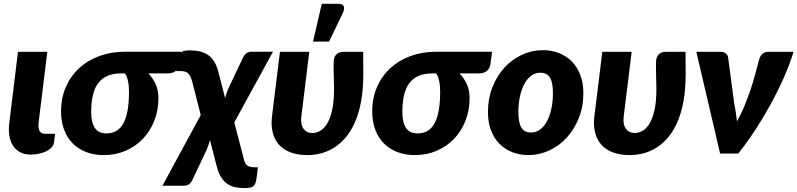

<svg xmlns="http://www.w3.org/2000/svg" viewBox="-20 -782 4062 978"><path d="M71.5 -518H221L177 -160.5Q173.5 -130.5 181.2 -115.5Q189 -100.5 212.5 -100.5H260.5L255 -56.5Q253 -41.5 241.5 -29.8Q230 -18 213 -10.2Q196 -2.5 176.2 1.5Q156.5 5.5 138 5.5Q105.5 5.5 82.8 -6.5Q60 -18.5 46.2 -39.8Q32.5 -61 27.8 -90Q23 -119 27 -152.5Z M598 -408Q557 -408 528 -395.8Q499 -383.5 480.5 -359Q462 -334.5 453.2 -297.5Q444.5 -260.5 444.5 -211Q444.5 -158 463.2 -130.2Q482 -102.5 522 -102.5Q581.5 -102.5 609.2 -155.2Q637 -208 637 -312Q637 -326.5 636 -341Q635 -355.5 632.2 -368.5Q629.5 -381.5 625.5 -391.8Q621.5 -402 615.5 -408ZM901.5 -518.5 893 -454.5Q890.5 -435 876 -421.5Q861.5 -408 832 -408H736Q758.5 -384.5 772.8 -353.2Q787 -322 787 -282.5Q787 -220 766 -166.8Q745 -113.5 707.8 -74.8Q670.5 -36 619.5 -14Q568.5 8 508.5 8Q458.5 8 418.2 -7.8Q378 -23.5 349.8 -52.2Q321.5 -81 306.2 -122Q291 -163 291 -214Q291 -283 315.5 -339Q340 -395 383.5 -435Q427 -475 486.8 -496.8Q546.5 -518.5 616.5 -518.5Z M1221 24.5Q1223.5 35.5 1227 44Q1230.5 52.5 1236.5 58.2Q1242.5 64 1251.8 67Q1261 70 1274.5 70H1294L1286.5 127Q1284.5 142 1280.8 151.8Q1277 161.5 1270.2 166.8Q1263.5 172 1252.8 174Q1242 176 1226.5 176Q1201 176 1178.8 171.5Q1156.5 167 1138.5 155Q1120.5 143 1106.8 121.2Q1093 99.5 1084 65L1049.5 -68.5Q1046 -55 1041.8 -42.5Q1037.5 -30 1033 -20L958.5 138Q953 149 942.8 156.5Q932.5 164 915 164H807.5L1002.5 -196L958 -370Q953.5 -385 948.5 -394.8Q943.5 -404.5 936.8 -410Q930 -415.5 920.5 -417.8Q911 -420 897 -420H878L885 -472Q886.5 -483 888 -493Q889.5 -503 895 -510Q900.5 -517 912.5 -521.2Q924.5 -525.5 947 -525.5Q974.5 -525.5 997.2 -520.2Q1020 -515 1038 -503Q1056 -491 1069 -471.5Q1082 -452 1090.5 -423.5L1126.5 -282.5Q1134.5 -311 1143.5 -332L1219.5 -492Q1225 -503 1235.2 -510.8Q1245.5 -518.5 1263 -518.5H1370.5L1173.5 -158.5Z M1830 -518Q1830 -506 1830 -489.8Q1830 -473.5 1830.2 -457.2Q1830.5 -441 1830.5 -426.2Q1830.5 -411.5 1830.5 -402.5Q1830.5 -324.5 1819 -263.8Q1807.5 -203 1787.2 -157.5Q1767 -112 1739.5 -80.2Q1712 -48.5 1680.5 -29Q1649 -9.5 1614.8 -0.8Q1580.5 8 1546.5 8Q1496.5 8 1460 -5.8Q1423.5 -19.5 1400.8 -45.2Q1378 -71 1369 -107.5Q1360 -144 1365.5 -189L1406 -518H1555.5L1515 -189Q1510 -148.5 1526 -126.5Q1542 -104.5 1571 -104.5Q1589.5 -104.5 1609 -114.5Q1628.5 -124.5 1644.8 -149.8Q1661 -175 1671.2 -218.8Q1681.5 -262.5 1681.5 -330Q1681.5 -361 1680 -399Q1678.5 -437 1680 -471.5Q1680.5 -484 1685 -493Q1689.5 -502 1696.2 -507.5Q1703 -513 1711 -515.5Q1719 -518 1726.5 -518ZM1574.5 -570 1619 -762.5H1706Q1725.5 -762.5 1730.8 -750.2Q1736 -738 1727 -717L1656 -570Z M2183 -408Q2142 -408 2113 -395.8Q2084 -383.5 2065.5 -359Q2047 -334.5 2038.2 -297.5Q2029.5 -260.5 2029.5 -211Q2029.5 -158 2048.2 -130.2Q2067 -102.5 2107 -102.5Q2166.5 -102.5 2194.2 -155.2Q2222 -208 2222 -312Q2222 -326.5 2221 -341Q2220 -355.5 2217.2 -368.5Q2214.5 -381.5 2210.5 -391.8Q2206.5 -402 2200.5 -408ZM2486.5 -518.5 2478 -454.5Q2475.5 -435 2461 -421.5Q2446.5 -408 2417 -408H2321Q2343.5 -384.5 2357.8 -353.2Q2372 -322 2372 -282.5Q2372 -220 2351 -166.8Q2330 -113.5 2292.8 -74.8Q2255.5 -36 2204.5 -14Q2153.5 8 2093.5 8Q2043.5 8 2003.2 -7.8Q1963 -23.5 1934.8 -52.2Q1906.5 -81 1891.2 -122Q1876 -163 1876 -214Q1876 -283 1900.5 -339Q1925 -395 1968.5 -435Q2012 -475 2071.8 -496.8Q2131.5 -518.5 2201.5 -518.5Z M2685.5 -107Q2711.5 -107 2732 -122.8Q2752.5 -138.5 2766.8 -165.8Q2781 -193 2788.8 -229.2Q2796.5 -265.5 2796.5 -306.5Q2796.5 -363 2781.2 -387.2Q2766 -411.5 2731.5 -411.5Q2705.5 -411.5 2685 -395.8Q2664.5 -380 2650.2 -353Q2636 -326 2628.2 -289.5Q2620.5 -253 2620.5 -212Q2620.5 -156.5 2635.8 -131.8Q2651 -107 2685.5 -107ZM2671.5 8Q2628 8 2590.2 -6.5Q2552.5 -21 2524.8 -48.8Q2497 -76.5 2481.2 -117.2Q2465.5 -158 2465.5 -211Q2465.5 -280 2488.2 -337.8Q2511 -395.5 2549.5 -437.5Q2588 -479.5 2638.8 -503Q2689.5 -526.5 2745.5 -526.5Q2789 -526.5 2826.5 -512Q2864 -497.5 2891.8 -469.8Q2919.5 -442 2935.5 -401.2Q2951.5 -360.5 2951.5 -307.5Q2951.5 -239.5 2928.8 -181.8Q2906 -124 2867.5 -81.8Q2829 -39.5 2778.2 -15.8Q2727.5 8 2671.5 8Z M3472 -518Q3472 -506 3472 -489.8Q3472 -473.5 3472.2 -457.2Q3472.5 -441 3472.5 -426.2Q3472.5 -411.5 3472.5 -402.5Q3472.5 -324.5 3461 -263.8Q3449.5 -203 3429.2 -157.5Q3409 -112 3381.5 -80.2Q3354 -48.5 3322.5 -29Q3291 -9.5 3256.8 -0.8Q3222.5 8 3188.5 8Q3138.5 8 3102 -5.8Q3065.5 -19.5 3042.8 -45.2Q3020 -71 3011 -107.5Q3002 -144 3007.5 -189L3048 -518H3197.5L3157 -189Q3152 -148.5 3168 -126.5Q3184 -104.5 3213 -104.5Q3231.5 -104.5 3251 -114.5Q3270.5 -124.5 3286.8 -149.8Q3303 -175 3313.2 -218.8Q3323.5 -262.5 3323.5 -330Q3323.5 -361 3322 -399Q3320.5 -437 3322 -471.5Q3322.5 -484 3327 -493Q3331.5 -502 3338.2 -507.5Q3345 -513 3353 -515.5Q3361 -518 3368.5 -518Z M4022 -518Q4003.5 -456.5 3973 -387.5Q3942.5 -318.5 3904.8 -249.8Q3867 -181 3824.8 -116.8Q3782.5 -52.5 3740.5 0H3648L3527 -518H3650.5Q3666.5 -518 3676.2 -510.5Q3686 -503 3688.5 -491.5L3720.5 -250.5Q3725.5 -228 3728.5 -206.5Q3731.5 -185 3734 -163.5Q3754 -199 3770.8 -239.2Q3787.5 -279.5 3801.5 -320.8Q3815.5 -362 3826.5 -402.2Q3837.5 -442.5 3846.5 -477.5Q3852.5 -500 3865.5 -509Q3878.5 -518 3893 -518Z"/></svg>

Font: Lato ExtraBold
Style: Italic
Weight: 800
Italic angle: -7°
Designer: Lukasz Dziedzic with Adam Twardoch and Botio Nikoltchev
Foundry: tyPoland Lukasz Dziedzic
Version: Version 2.015; 2015-08-06; http://www.latofonts.com/